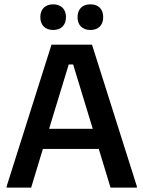

<svg xmlns="http://www.w3.org/2000/svg" viewBox="-20 -853 652 873"><path d="M221.7 -716.7C259.2 -716.7 280 -740 280 -775C280 -810 259.2 -833.3 221.7 -833.3C184.2 -833.3 163.3 -810 163.3 -775C163.3 -740 184.2 -716.7 221.7 -716.7ZM390.8 -716.7C429.2 -716.7 449.2 -740 449.2 -775C449.2 -810 429.2 -833.3 390.8 -833.3C353.3 -833.3 332.5 -810 332.5 -775C332.5 -740 353.3 -716.7 390.8 -716.7ZM121.7 0 175 -175.8H429.2L482.5 0H602.5V-5L398.3 -650H214.2L10 -5V0ZM292.5 -560H312.5L401.7 -267.5H203.3Z"/></svg>

Font: Familjen Grotesk Medium
Style: Regular
Weight: 500
Designer: Anders Wikstroem, Jonas Baeckman, Matilda Gysing, Kristian Moeller
Foundry: Familjen STHLM AB
Version: Version 2.000